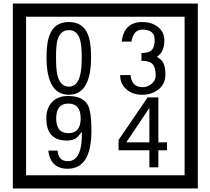

<svg xmlns="http://www.w3.org/2000/svg" viewBox="-20 -980 1195 1090"><path d="M1103 90H53V-960H1103ZM1028 15V-885H128V15ZM497 -656Q497 -442 371 -442Q244 -442 244 -656Q244 -744 265 -789Q294 -855 371 -855Q448 -855 477 -789Q497 -745 497 -656ZM444 -656Q444 -723 435 -752Q420 -809 371 -809Q322 -809 306 -752Q298 -723 298 -656Q298 -587 306 -553Q322 -488 371 -488Q419 -488 435 -554Q444 -587 444 -656ZM919 -556Q919 -504 880.5 -473Q842 -442 789 -442Q734 -442 700 -471Q662 -502 662 -554H721Q727 -485 790 -485Q818 -485 841 -504.5Q864 -524 864 -552Q864 -597 846 -616Q828 -635 783 -635V-679Q825 -679 841.5 -696Q858 -713 858 -754Q858 -812 789 -812Q738 -812 726 -744H671Q684 -855 788 -855Q839 -855 874 -829Q913 -800 913 -750Q913 -685 871 -658Q895 -642 903 -630Q919 -605 919 -556ZM499 -238Q499 -22 364 -22Q267 -22 254 -125H307Q311 -65 365 -65Q448 -65 445 -232Q424 -205 414 -197Q394 -182 360 -182Q243 -182 243 -308Q243 -366 275.5 -400.5Q308 -435 366 -435Q450 -435 478 -385Q499 -346 499 -238ZM438 -308Q438 -392 368 -392Q299 -392 299 -308Q299 -224 368 -224Q438 -224 438 -308ZM928 -127H879V-30H828V-127H653V-185L818 -427H879V-172H928ZM828 -172V-367L697 -172Z"/></svg>

Font: Unicode BMP Fallback SIL
Style: Regular
Weight: 400
Foundry: NRSI, SIL International
Version: Version 5.1 Based on Unicode 5.1